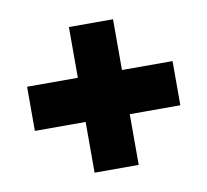

<svg xmlns="http://www.w3.org/2000/svg" viewBox="-54 -551 544 504"><g transform="rotate(-10 218.5 -299.0)"><path d="M412.1 -357.9V-240.2H277.3V-105H159.7V-240.2H24.4V-357.9H159.7V-493.2H277.3V-357.9Z"/></g></svg>

Font: Sangha Kali
Style: Regular
Weight: 400
Designer: Seslavinskaya Anna
Foundry: Popkern
Version: Version 2.000;PS 002.000;hotconv 1.0.88;makeotf.lib2.5.64775